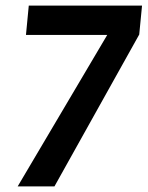

<svg xmlns="http://www.w3.org/2000/svg" viewBox="-20 -664 526 684"><path d="M43 0 362 -539.5H72.5L82.5 -644H486L476 -541L174 0Z"/></svg>

Font: Karla SemiBold
Style: Italic
Weight: 600
Italic angle: -8°
Designer: Jonathan Pinhorn
Version: Version 2.004;gftools[0.9.33]